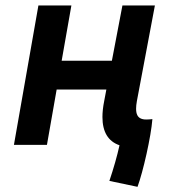

<svg xmlns="http://www.w3.org/2000/svg" viewBox="-20 -538 626 713"><path d="M490.7 155.8 386.2 133.8Q410.2 62.5 423.8 1.5Q360.4 -20.5 360.4 -103.5Q360.4 -129.9 366.7 -161.6L375 -205.6H190.4L154.3 0H31.7L122.6 -517.6H245.1L209 -312.5H395.5L434.6 -517.6H555.2L488.3 -162.6Q485.4 -146.5 485.4 -134.3Q485.4 -119.6 489.7 -110.8Q497.6 -94.2 522.9 -94.2Q533.7 -94.2 545.9 -95.7V-95.2Q543.9 -70.8 538.1 -36.9Q532.2 -2.9 524.2 33.4Q516.1 69.8 507.3 102.1Q498.5 134.3 490.7 155.8Z"/></svg>

Font: CaskaydiaCove NFP SemiBold
Style: Italic
Weight: 600
Italic angle: -10°
Designer: Aaron Bell
Foundry: Saja Typeworks
Version: Version 2111.001; VTT 6.35;Nerd Fonts 3.1.1